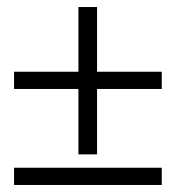

<svg xmlns="http://www.w3.org/2000/svg" viewBox="-20 -526 500 546"><path d="M203 -87V-273H20V-322H203V-506H256V-322H440V-273H256V-87ZM20 0V-49H440V0Z"/></svg>

Font: UnnaBold
Style: Bold
Weight: 700
Designer: Jorge de Buen Unna
Foundry: Omnibus-Type
Version: Version 2.008;hotconv 1.0.109;makeotfexe 2.5.65596